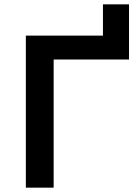

<svg xmlns="http://www.w3.org/2000/svg" viewBox="-20 -864 628 884"><path d="M99 -700H454V-844H574V-590H227V0H99Z"/></svg>

Font: mBank SemiBold
Style: Regular
Weight: 600
Designer: Julieta Ulanovsky
Foundry: Julieta Ulanovsky
Version: Version 7.200